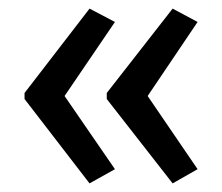

<svg xmlns="http://www.w3.org/2000/svg" viewBox="-20 -487 515 446"><path d="M37 -271 188 -467 247 -436 130 -264 247 -94 188 -61 37 -257ZM228 -271 381 -467 439 -436 323 -264 439 -94 381 -61 228 -257Z"/></svg>

Font: Noto Sans Myanmar Condensed
Style: Regular
Weight: 400
Width: 3
Designer: Monotype Design Team
Foundry: Monotype Imaging Inc.
Version: Version 2.107; ttfautohint (v1.8.4.7-5d5b)